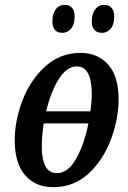

<svg xmlns="http://www.w3.org/2000/svg" viewBox="-20 -765 529 795"><path d="M471 -353Q471 -274 440 -189.5Q409 -105 348 -47.5Q287 10 200 10Q127 10 84 -39.5Q41 -89 41 -184Q41 -265 73 -349Q105 -433 167 -489.5Q229 -546 314 -546Q384 -546 427.5 -498Q471 -450 471 -353ZM171 -304H354Q360 -343 360 -376Q360 -490 298 -490Q256 -490 223 -437Q190 -384 171 -304ZM346 -254H161Q153 -200 153 -160Q153 -48 215 -48Q262 -48 295.5 -108Q329 -168 346 -254ZM197 -677Q197 -707 210.5 -726Q224 -745 248 -745Q267 -745 278 -733Q289 -721 289 -697Q289 -663 274 -646Q259 -629 239 -629Q197 -629 197 -677ZM360 -677Q360 -707 374 -726Q388 -745 411 -745Q430 -745 441.5 -733Q453 -721 453 -697Q453 -663 438 -646Q423 -629 403 -629Q360 -629 360 -677Z"/></svg>

Font: Noto Serif CondSemiBold
Style: Italic
Weight: 600
Width: 3
Italic angle: -12°
Designer: Monotype Design Team
Foundry: Monotype Imaging Inc.
Version: Version 1.001